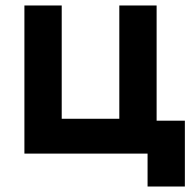

<svg xmlns="http://www.w3.org/2000/svg" viewBox="-20 -560 704 700"><path d="M654 120H518V0H69V-540H205V-127H415V-540H551V-120H654Z"/></svg>

Font: Hauora ExtraBold
Style: Regular
Weight: 800
Designer: Wayne Shih
Foundry: WCYS
Version: Version 1.001